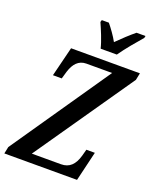

<svg xmlns="http://www.w3.org/2000/svg" viewBox="-170 -1029 921 1127"><g transform="rotate(20 290.5 -465.5)"><path d="M318 -771H419C452 -819 504 -880 537 -918L540 -931H484C455 -908 410 -866 378 -834C361 -866 331 -907 311 -931H267L263 -918C280 -880 307 -817 318 -771ZM-3 0H451L495 -185H442L431 -144C414 -85 384 -54 331 -54H149L575 -670L584 -714H154L108 -529H163L177 -577C193 -627 221 -660 269 -660H430L6 -43Z"/></g></svg>

Font: Noto Serif Condensed Semi
Style: Italic
Weight: 600
Width: 3
Italic angle: -12°
Designer: Monotype Design Team
Foundry: Monotype Imaging Inc.
Version: Version 1.901